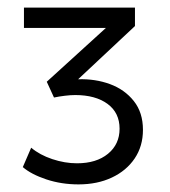

<svg xmlns="http://www.w3.org/2000/svg" viewBox="-20 -836 448 505"><path d="M186.5 -351Q141.5 -351 101.8 -364.2Q62 -377.5 40 -396.5L62 -447.5Q84.5 -428.5 117.5 -417.5Q150.5 -406.5 182.5 -406.5Q233.5 -406.5 264 -431.5Q294.5 -456.5 294.5 -497.5Q294.5 -539.5 262.8 -562.8Q231 -586 178 -586Q165.5 -586 151 -584.2Q136.5 -582.5 122 -579.5L103 -621L258.5 -762.5H43V-816H335V-767.5L185.5 -627.5Q230.5 -629 269.2 -614.8Q308 -600.5 332 -570.2Q356 -540 356 -494.5Q356 -451.5 334.2 -419.2Q312.5 -387 274.2 -369Q236 -351 186.5 -351Z"/></svg>

Font: Geologica Thin Roman ExtraLight
Style: Regular
Weight: 250
Version: Version 1.010;gftools[0.9.28]